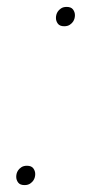

<svg xmlns="http://www.w3.org/2000/svg" viewBox="-20 -531 265 556"><path d="M51 5Q38 5 32.5 -2.5Q27 -10 27 -19Q27 -29 32 -37Q35 -42 41.5 -46.5Q48 -51 58 -51Q71 -51 76.5 -43.5Q82 -36 82 -27Q82 -17 77 -9Q74 -4 67.5 0.5Q61 5 51 5ZM166 -455Q153 -455 147.5 -462.5Q142 -470 142 -479Q142 -489 147 -497Q150 -502 156.5 -506.5Q163 -511 173 -511Q186 -511 191.5 -503.5Q197 -496 197 -487Q197 -477 192 -469Q189 -464 182.5 -459.5Q176 -455 166 -455Z"/></svg>

Font: IBM Plex Serif Thin
Style: Italic
Weight: 100
Italic angle: -14°
Designer: Mike Abbink, Paul van der Laan, Pieter van Rosmalen
Foundry: Bold Monday
Version: Version 3.001